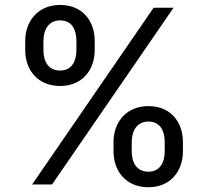

<svg xmlns="http://www.w3.org/2000/svg" viewBox="-20 -759 856 790"><path d="M447.1 -174.7V-136.4C447.1 -56.1 497.2 11.4 590.6 11.4C682.5 11.4 732.6 -56.1 732.6 -136.4V-174.7C732.6 -255 683.9 -322.4 590.6 -322.4C498.6 -322.4 447.1 -255 447.1 -174.7ZM83.8 -552.6C83.8 -472.3 134.2 -405.2 227.3 -405.2C319.2 -405.2 369.7 -472.3 369.7 -552.6V-590.9C369.7 -671.2 320.7 -738.6 227.3 -738.6C135.7 -738.6 83.8 -671.2 83.8 -590.9ZM112.2 0H194.2L694.2 -727.3H612.2ZM158.7 -552.6V-590.9C158.7 -634.2 178.3 -675.1 227.3 -675.1C278.1 -675.1 294.4 -634.2 294.4 -590.9V-552.6C294.4 -509.2 276.6 -468.8 227.3 -468.8C176.8 -468.8 158.7 -509.2 158.7 -552.6ZM522 -136.4V-174.7C522 -218 541.5 -258.9 590.6 -258.9C641 -258.9 657.7 -218 657.7 -174.7V-136.4C657.7 -93 639.6 -52.6 590.6 -52.6C540.1 -52.6 522 -93 522 -136.4Z"/></svg>

Font: GiG Sans Text
Style: Regular
Weight: 400
Designer: Andreas Faust
Version: Version 1.100;FEAKit 1.0